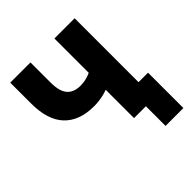

<svg xmlns="http://www.w3.org/2000/svg" viewBox="-231 -867 1202 1202"><g transform="rotate(-45 370.5 -265.5)"><path d="M546 174V0H441V-251Q426 -245 406 -240Q386 -235 363.5 -232Q341 -229 317 -229Q188 -229 119 -301.5Q50 -374 50 -520V-705H229V-527Q229 -449 259 -414.5Q289 -380 348 -380Q372 -380 396 -385.5Q420 -391 441 -401V-705H620V-139H704V174Z"/></g></svg>

Font: Nunito Sans 10pt SemiCondensed Black
Style: Regular
Weight: 900
Width: 4
Designer: Vernon Adams
Foundry: Vernon Adams
Version: Version 3.101;gftools[0.9.27]